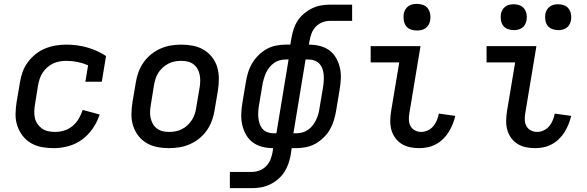

<svg xmlns="http://www.w3.org/2000/svg" viewBox="-20 -759 3040 994"><path d="M259 8Q227 8 196.5 2.5Q166 -3 140.5 -18Q115 -33 97 -56.5Q79 -80 69.5 -108.5Q60 -137 60.5 -168Q61 -199 66 -231L83 -331Q87 -358 96.5 -385Q106 -412 123.5 -436Q141 -460 164 -478.5Q187 -497 214 -508Q241 -519 268.5 -523.5Q296 -528 323 -528Q380 -528 432.5 -513Q485 -498 529 -469L507 -336H422L436 -421Q411 -432 382 -438Q353 -444 323 -444Q306 -444 289 -441Q272 -438 255.5 -430.5Q239 -423 225 -410.5Q211 -398 201 -383Q191 -368 185.5 -351Q180 -334 177 -317L161 -217Q158 -199 157.5 -181Q157 -163 161 -146.5Q165 -130 175 -116Q185 -102 199 -92.5Q213 -83 230.5 -79.5Q248 -76 266 -76Q289 -76 313 -83.5Q337 -91 356 -107Q375 -123 388 -145Q401 -167 408 -190L496 -166Q484 -129 461 -95Q438 -61 405.5 -37Q373 -13 334.5 -2.5Q296 8 259 8Z M855 8Q823 8 793 2Q763 -4 738 -19Q713 -34 695.5 -57Q678 -80 669 -108.5Q660 -137 660.5 -168.5Q661 -200 666 -231L683 -331Q687 -358 696.5 -384.5Q706 -411 722.5 -435Q739 -459 762 -477.5Q785 -496 811 -507.5Q837 -519 864.5 -523.5Q892 -528 918 -528Q950 -528 980 -522Q1010 -516 1035 -501Q1060 -486 1078 -463Q1096 -440 1104.5 -411.5Q1113 -383 1113 -351.5Q1113 -320 1108 -289L1091 -189Q1087 -162 1077.5 -135.5Q1068 -109 1051.5 -85Q1035 -61 1012 -42.5Q989 -24 963 -12.5Q937 -1 909 3.5Q881 8 855 8ZM855 -76Q871 -76 888 -79Q905 -82 921 -90Q937 -98 950.5 -110.5Q964 -123 973.5 -138Q983 -153 988.5 -169.5Q994 -186 996 -203L1013 -303Q1016 -320 1016.5 -337.5Q1017 -355 1014 -371Q1011 -387 1003 -401.5Q995 -416 982 -426Q969 -436 952.5 -440Q936 -444 918 -444Q902 -444 885 -441Q868 -438 852.5 -430Q837 -422 823 -409.5Q809 -397 799.5 -382Q790 -367 785 -350.5Q780 -334 777 -317L761 -217Q758 -200 757 -182.5Q756 -165 759.5 -149Q763 -133 771 -118.5Q779 -104 792 -94Q805 -84 821 -80Q837 -76 855 -76Z M1170 215V131H1284Q1304 131 1323 124Q1342 117 1357 102Q1372 87 1380 67.5Q1388 48 1391 29L1394 8Q1365 8 1337.5 1Q1310 -6 1288.5 -22Q1267 -38 1253.5 -62Q1240 -86 1234 -113Q1228 -140 1229 -169Q1230 -198 1235 -227L1253 -335Q1257 -359 1264.5 -384Q1272 -409 1285.5 -431.5Q1299 -454 1318.5 -473.5Q1338 -493 1361 -505.5Q1384 -518 1409.5 -523Q1435 -528 1460 -528H1483L1489 -563Q1493 -586 1500.5 -609Q1508 -632 1521.5 -652.5Q1535 -673 1555 -689.5Q1575 -706 1597 -716.5Q1619 -727 1642.5 -731Q1666 -735 1689 -735H1803V-651H1689Q1669 -651 1650 -644Q1631 -637 1616 -622Q1601 -607 1593.5 -587.5Q1586 -568 1583 -549L1579 -528Q1608 -528 1636 -521Q1664 -514 1685.5 -498Q1707 -482 1720.5 -458Q1734 -434 1740 -407Q1746 -380 1744.5 -351Q1743 -322 1738 -293L1720 -185Q1716 -161 1708.5 -136Q1701 -111 1688 -88.5Q1675 -66 1655 -46.5Q1635 -27 1612 -14.5Q1589 -2 1563.5 3Q1538 8 1513 8H1490L1485 43Q1481 66 1473 89Q1465 112 1451.5 132.5Q1438 153 1418.5 169.5Q1399 186 1376.5 196.5Q1354 207 1330.5 211Q1307 215 1284 215ZM1411 -69 1474 -451H1460Q1444 -451 1428.5 -447Q1413 -443 1399.5 -433.5Q1386 -424 1375 -410.5Q1364 -397 1357.5 -382.5Q1351 -368 1346.5 -353Q1342 -338 1339 -322L1321 -215Q1318 -198 1317 -181.5Q1316 -165 1317.5 -149.5Q1319 -134 1324 -119Q1329 -104 1338.5 -92.5Q1348 -81 1363 -75Q1378 -69 1394 -69ZM1499 -69H1513Q1529 -69 1544.5 -73Q1560 -77 1574 -86.5Q1588 -96 1598.5 -109.5Q1609 -123 1616 -137.5Q1623 -152 1627.5 -167Q1632 -182 1634 -198L1652 -305Q1655 -322 1656 -338.5Q1657 -355 1656 -370.5Q1655 -386 1650 -401Q1645 -416 1635 -427.5Q1625 -439 1610 -445Q1595 -451 1579 -451H1562Z M2151 8Q2126 8 2102 3Q2078 -2 2058.5 -14.5Q2039 -27 2025.5 -46Q2012 -65 2006 -87.5Q2000 -110 2000.5 -135Q2001 -160 2005 -185L2047 -436H1899V-520H2157L2099 -171Q2096 -154 2097 -136.5Q2098 -119 2106 -105Q2114 -91 2129 -83.5Q2144 -76 2161 -76Q2178 -76 2195 -84Q2212 -92 2223.5 -106Q2235 -120 2242 -137Q2249 -154 2252 -171L2337 -159Q2332 -137 2323.5 -116Q2315 -95 2303 -75.5Q2291 -56 2274 -39.5Q2257 -23 2236.5 -12Q2216 -1 2194 3.5Q2172 8 2151 8ZM2138 -601Q2122 -601 2106.5 -606.5Q2091 -612 2082 -624.5Q2073 -637 2070.5 -653.5Q2068 -670 2070 -687Q2072 -698 2078 -709Q2084 -720 2094 -727Q2104 -734 2115.5 -736.5Q2127 -739 2139 -739Q2155 -739 2170.5 -733.5Q2186 -728 2195 -715.5Q2204 -703 2207 -686.5Q2210 -670 2207 -653Q2205 -642 2199 -631Q2193 -620 2183 -613Q2173 -606 2161.5 -603.5Q2150 -601 2138 -601Z M2751 8Q2726 8 2702 3Q2678 -2 2658.5 -14.5Q2639 -27 2625.5 -46Q2612 -65 2606 -87.5Q2600 -110 2600.5 -135Q2601 -160 2605 -185L2647 -436H2499V-520H2757L2699 -171Q2696 -154 2697 -136.5Q2698 -119 2706 -105Q2714 -91 2729 -83.5Q2744 -76 2761 -76Q2778 -76 2795 -84Q2812 -92 2823.5 -106Q2835 -120 2842 -137Q2849 -154 2852 -171L2937 -159Q2932 -137 2923.5 -116Q2915 -95 2903 -75.5Q2891 -56 2874 -39.5Q2857 -23 2836.5 -12Q2816 -1 2794 3.5Q2772 8 2751 8ZM2870 -603Q2854 -603 2839 -608.5Q2824 -614 2815 -626Q2806 -638 2803.5 -654Q2801 -670 2803 -686Q2805 -697 2811 -707.5Q2817 -718 2826.5 -725Q2836 -732 2847.5 -734.5Q2859 -737 2870 -737Q2886 -737 2900.5 -731.5Q2915 -726 2924 -714Q2933 -702 2936 -686Q2939 -670 2936 -654Q2934 -643 2928.5 -632.5Q2923 -622 2913 -615Q2903 -608 2892 -605.5Q2881 -603 2870 -603ZM2640 -603Q2624 -603 2609 -608.5Q2594 -614 2585 -626Q2576 -638 2573.5 -654Q2571 -670 2573 -686Q2575 -697 2581 -707.5Q2587 -718 2596.5 -725Q2606 -732 2617.5 -734.5Q2629 -737 2640 -737Q2656 -737 2670.5 -731.5Q2685 -726 2694 -714Q2703 -702 2706 -686Q2709 -670 2706 -654Q2704 -643 2698.5 -632.5Q2693 -622 2683 -615Q2673 -608 2662 -605.5Q2651 -603 2640 -603Z"/></svg>

Font: Iosevka HT Medium Extended
Style: Italic
Weight: 500
Width: 7
Italic angle: -9°
Monospace: yes
Designer: Belleve Invis
Foundry: Belleve Invis
Version: Version 32.3.0; ttfautohint (v1.8.4)